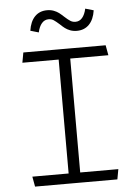

<svg xmlns="http://www.w3.org/2000/svg" viewBox="-62 -994 744 1041"><g transform="rotate(-5 310.0 -473.5)"><path d="M273.5 0V-730H336.5V0ZM534 -730 544 -675H76L86 -730ZM76 -55H544L534 0H86ZM324.5 -903Q342.5 -886.5 354.8 -878.8Q367 -871 382.5 -871Q404.5 -871 419.2 -888.2Q434 -905.5 441 -937.5L486 -924.5Q478.5 -874.5 452.5 -848Q426.5 -821.5 385.5 -821.5Q365.5 -821.5 349.2 -827.8Q333 -834 321.5 -842.8Q310 -851.5 295.5 -865.5Q277 -882 265.2 -889.8Q253.5 -897.5 238 -897.5Q216 -897.5 201 -880.2Q186 -863 179 -831L134 -844Q141.5 -894 167.2 -920.5Q193 -947 234 -947Q254 -947 270.2 -940.8Q286.5 -934.5 297.8 -926Q309 -917.5 324.5 -903Z"/></g></svg>

Font: Monaspace Argon Var ExtraLight
Style: Regular
Weight: 200
Designer: Riley Cran and the Lettermatic Team
Version: Version 1.200 (Monaspace Argon Var)